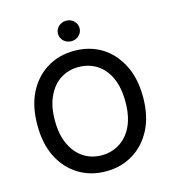

<svg xmlns="http://www.w3.org/2000/svg" viewBox="-132 -1032 1034 1150"><g transform="rotate(-15 384.5 -457.0)"><path d="M384.8 -796.9Q356.4 -796.9 336.9 -815.4Q317.4 -834 317.4 -860.4Q317.4 -886.7 336.9 -905.3Q356.4 -923.8 384.8 -923.8Q412.1 -923.8 431.6 -905.3Q451.2 -886.7 451.2 -860.4Q451.2 -834 431.6 -815.4Q412.1 -796.9 384.8 -796.9ZM711.9 -363.3Q711.9 -247.1 668.9 -163.1Q626 -80.1 551.8 -35.2Q478.5 9.8 383.8 9.8Q290 9.8 215.8 -35.2Q141.6 -80.1 98.6 -164.1Q56.6 -247.1 56.6 -363.3Q56.6 -480.5 98.6 -563.5Q141.6 -647.5 215.8 -692.4Q290 -737.3 383.8 -737.3Q478.5 -737.3 552.7 -692.4Q626 -647.5 668.9 -563.5Q711.9 -480.5 711.9 -363.3ZM602.5 -363.3Q602.5 -452.1 574.2 -513.7Q545.9 -574.2 496.1 -605.5Q446.3 -636.7 383.8 -636.7Q321.3 -636.7 272.5 -605.5Q222.7 -574.2 194.3 -512.7Q165 -452.1 165 -363.3Q165 -274.4 194.3 -213.9Q222.7 -153.3 272.5 -121.1Q321.3 -89.8 383.8 -89.8Q446.3 -89.8 496.1 -122.1Q545.9 -153.3 574.2 -213.9Q602.5 -274.4 602.5 -363.3Z"/></g></svg>

Font: DeepSea
Style: Medium
Weight: 500
Designer: Stem
Version: Version 3.019;git-0a5106e0b